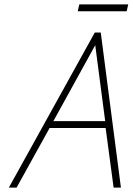

<svg xmlns="http://www.w3.org/2000/svg" viewBox="-20 -847 599 867"><path d="M559 -827H338L331 -796H552ZM526 0 435 -700H408L20 0H55L204 -269H457L493 0ZM221 -300 410 -643 455 -300Z"/></svg>

Font: Advent Pro ExtraLight
Style: Italic
Weight: 250
Italic angle: -12°
Version: Version 3.000